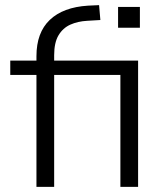

<svg xmlns="http://www.w3.org/2000/svg" viewBox="-20 -728 649 748"><path d="M122 0V-436H20V-492H140L122 -470V-509Q122 -601 174 -650.5Q226 -700 323 -706L366 -708L371 -650L320 -647Q283 -645 254 -632Q225 -619 208 -590.5Q191 -562 191 -513V-479L181 -492H518V0H449V-436H191V0ZM440 -620V-701H525V-620Z"/></svg>

Font: Nunito Sans 8pt Light
Style: Regular
Weight: 300
Version: Version 3.101;gftools[0.9.27]